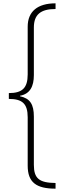

<svg xmlns="http://www.w3.org/2000/svg" viewBox="-20 -905 394 1151"><path d="M313 226V192C215 191 183 165 183 83V-206C183 -280 160 -315 100 -328V-331C160 -342 183 -387 183 -455V-740C183 -817 223 -851 313 -851V-885C205 -885 146 -836 146 -745V-459C146 -377 113 -347 33 -347V-312C113 -312 146 -284 146 -202V88C146 188 197 226 313 226Z"/></svg>

Font: Noto Sans Kannada UI Condensed ExtraLight
Style: Regular
Weight: 200
Width: 3
Designer: Jelle Bosma - Monotype Design Team
Foundry: Monotype Imaging Inc.
Version: Version 2.005